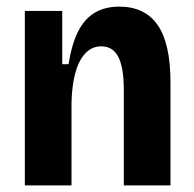

<svg xmlns="http://www.w3.org/2000/svg" viewBox="-20 -560 585 580"><path d="M55 0V-324V-527H168V-366H187Q197 -428 216.5 -466Q236 -504 267 -522Q298 -540 340 -540Q418 -540 456.5 -484Q495 -428 495 -311V0H354V-288Q354 -356 337.5 -388Q321 -420 286 -420Q257 -420 237 -398Q217 -376 207 -338Q197 -300 196 -248V0Z"/></svg>

Font: Bricolage Grotesque 24pt SemiCondensed
Style: Bold
Weight: 700
Width: 4
Designer: Mathieu Triay
Foundry: Atelier Triay
Version: Version 1.001;gftools[0.9.33.dev8+g029e19f]